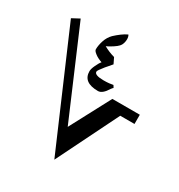

<svg xmlns="http://www.w3.org/2000/svg" viewBox="-182 -844 892 957"><g transform="rotate(30 264.0 -365.5)"><path d="M271 -3 -10 -655 33 -678 247 -178 370 -410H528V-357H446ZM288 -408Q202 -408 202 -473Q202 -486 212.5 -508.5Q223 -531 232 -541Q206 -550 191 -562Q175 -574 175 -583Q175 -606 184 -633.5Q193 -661 212 -680Q228 -695 245.5 -708Q263 -721 279 -728Q285 -718 285 -704Q285 -685 276.5 -669Q268 -653 228 -630Q224 -628 219.5 -625.5Q215 -623 210 -621Q224 -613 239.5 -606.5Q255 -600 273 -595L289 -562Q271 -542 258.5 -526.5Q246 -511 239.5 -501.5Q233 -492 233 -488Q233 -478 246.5 -473Q260 -468 286 -468Q304 -468 317.5 -469.5Q331 -471 340 -473L348 -460Q346 -459 343.5 -456Q341 -453 338 -449Q313 -408 288 -408Z"/></g></svg>

Font: Noto Naskh Arabic
Style: Bold
Weight: 700
Designer: Monotype Design Team, David Williams, Mohamad Dakak and Nizar Qandah
Foundry: Monotype Imaging Inc.
Version: Version 2.016